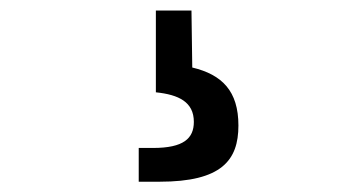

<svg xmlns="http://www.w3.org/2000/svg" viewBox="-20 -44 660 364"><path d="M243 300.5H282.5C400 300.5 432 260 432 194C432 128.5 401 97.5 344.5 84L343 -24H275.5V131C319 135.5 347.5 149.5 347.5 187C347.5 218.5 328 236.5 270 236.5H243Z"/></svg>

Font: Monaspace Neon Medium
Style: Regular
Weight: 500
Designer: Riley Cran & the Lettermatic Team
Foundry: Lettermatic
Version: Version 1.200 (Monaspace Neon)